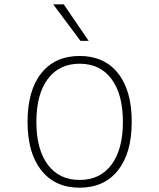

<svg xmlns="http://www.w3.org/2000/svg" viewBox="-20 -860 740 892"><path d="M350 12Q236 12 172 -68.5Q108 -149 108 -294Q108 -440 172 -520Q236 -600 350 -600Q464 -600 528 -520Q592 -440 592 -294Q592 -149 528 -68.5Q464 12 350 12ZM350 -24Q445 -24 498 -95Q551 -166 551 -294Q551 -422 498 -493Q445 -564 350 -564Q255 -564 202 -493Q149 -422 149 -294Q149 -166 202 -95Q255 -24 350 -24ZM392 -670H354L227 -840H276Z"/></svg>

Font: Martian Mono Thin
Style: Regular
Weight: 100
Monospace: yes
Designer: Roman Shamin
Foundry: Evil Martians
Version: Version 1.000; ttfautohint (v1.8.4.7-5d5b)